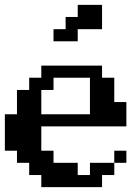

<svg xmlns="http://www.w3.org/2000/svg" viewBox="-20 -770 540 790"><path d="M500 -250H149.9V-149.9H200.2V-100.1H299.8V-49.8H350.1V-100.1H450.2V-149.9H500V-100.1H450.2V-49.8H399.9V0H149.9V-49.8H100.1V-100.1H49.8V-149.9H0V-299.8H49.8V-399.9H100.1V-450.2H149.9V-500H399.9V-450.2H450.2V-350.1H500ZM149.9 -299.8H350.1V-450.2H200.2V-399.9H149.9ZM200.2 -649.9V-600.1H299.8V-649.9H399.9V-750H299.8V-700.2H250V-649.9Z"/></svg>

Font: Redaction 50
Style: Bold
Weight: 700
Designer: Jeremy Mickel / Forest Young
Foundry: MCKL
Version: Version 2.001;hotconv 1.0.113;makeotfexe 2.5.65598 DEVELOPME